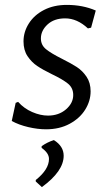

<svg xmlns="http://www.w3.org/2000/svg" viewBox="-20 -522 449 784"><path d="M371 -479 352 -409 339 -406Q295 -447 246 -447Q201 -447 174 -422Q147 -397 147 -365Q147 -338 168 -321Q189 -304 233 -282Q271 -263 294 -248Q317 -233 333.5 -208.5Q350 -184 350 -149Q350 -110 328 -74.5Q306 -39 264.5 -16.5Q223 6 168 6Q134 6 95.5 -3Q57 -12 28 -28L44 -102L54 -106Q78 -79 111.5 -64.5Q145 -50 176 -50Q220 -50 249.5 -75.5Q279 -101 279 -134Q279 -163 257.5 -180.5Q236 -198 192 -219Q155 -237 132 -252.5Q109 -268 92.5 -292.5Q76 -317 76 -353Q76 -392 98 -426.5Q120 -461 160 -481.5Q200 -502 253 -502Q318 -502 371 -479ZM240 114Q240 177 151 242L126 219V213Q180 170 180 127Q180 103 150 82V75Q172 59 200 50Q240 75 240 114Z"/></svg>

Font: Alegreya Sans SC
Style: Italic
Weight: 400
Italic angle: -7°
Designer: Juan Pablo del Peral
Foundry: Huerta Tipografica
Version: Version 2.008; ttfautohint (v1.6)